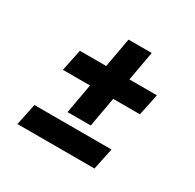

<svg xmlns="http://www.w3.org/2000/svg" viewBox="-129 -679 858 846"><g transform="rotate(30 300.0 -256.5)"><path d="M526 -390 503 -280H367L340 -129H222L249 -280H111L134 -390H268L295 -540H413L386 -390ZM80 -83H472L449 27H57Z"/></g></svg>

Font: Grenze Black
Style: Italic
Weight: 900
Italic angle: -10°
Designer: Renata Polastri
Foundry: Omnibus-Type
Version: Version 1.002; ttfautohint (v1.8)